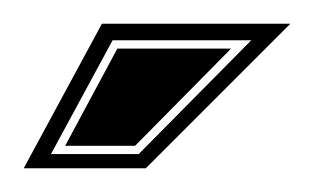

<svg xmlns="http://www.w3.org/2000/svg" viewBox="-20 -680 265 162"><path d="M66 -660H225L103 -538H0ZM23 -550H97L192 -646H75ZM35 -557 79 -639H175L94 -557Z"/></svg>

Font: Alumni Sans Collegiate One SC
Style: Regular
Weight: 400
Designer: Robert E. Leuschke
Foundry: Robert E. Leuschke
Version: Version 1.100